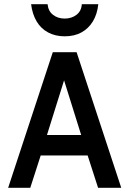

<svg xmlns="http://www.w3.org/2000/svg" viewBox="-20 -900 620 920"><path d="M19 0 233 -650H347L561 0H450L400 -155H175L125 0ZM205 -253H369L287 -515ZM290 -726Q245 -726 210.5 -744.5Q176 -763 155.5 -797.5Q135 -832 129 -880H208Q211 -847 234 -829Q257 -811 290 -811Q323 -811 346.5 -829Q370 -847 372 -880H451Q446 -832 425 -797.5Q404 -763 370 -744.5Q336 -726 290 -726Z"/></svg>

Font: Sometype Mono SemiBold
Style: Regular
Weight: 600
Designer: Ryoichi Tsunekawa
Foundry: Dharma Type
Version: Version 1.001